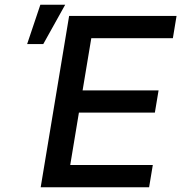

<svg xmlns="http://www.w3.org/2000/svg" viewBox="-20 -795 769 815"><path d="M152.7 0 273.4 -727.3H729.4L713.8 -632.8H367.5L330.6 -411.2H653.1L637.4 -317.1H315L278.1 -94.5H628.6L612.9 0ZM95.2 -608 151.3 -774.9H256.7L163.7 -608Z"/></svg>

Font: Inter P Medium
Style: Italic
Weight: 500
Italic angle: 9.39999°
Designer: Rasmus Andersson
Foundry: rsms
Version: Version 3.018;git-588b23468